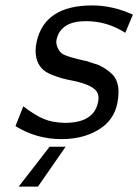

<svg xmlns="http://www.w3.org/2000/svg" viewBox="-20 -504 510 708"><path d="M37 -39 66 -112Q109 -79 141 -65.5Q173 -52 219 -51Q325 -51 341 -125Q349 -157 329.5 -174.5Q310 -192 260 -204Q228 -210 211.5 -214.5Q195 -219 170.5 -228.5Q146 -238 132.5 -253.5Q119 -269 114 -291Q108 -317 115 -349Q144 -484 320 -484Q395 -484 470 -450L442 -383Q375 -426 297 -426Q208 -426 190 -364Q183 -342 197 -320Q200 -314 205.5 -309Q211 -304 221 -300Q231 -296 238 -294Q245 -292 258 -288.5Q271 -285 276 -284Q277 -284 280 -283Q282 -283 283 -282L298 -279Q307 -276 319.5 -272Q332 -268 339 -266Q340 -266 351 -260.5Q362 -255 371.5 -248.5Q381 -242 392.5 -231.5Q404 -221 410.5 -204Q417 -187 417 -167Q417 -79 357 -35Q297 9 207 9Q114 9 37 -39ZM49 184 163 37H222L120 184Z"/></svg>

Font: Coval
Style: Light Italic
Weight: 300
Foundry: Context Ltd
Version: Version 001.000